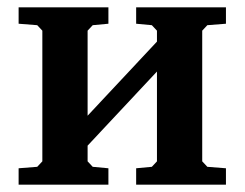

<svg xmlns="http://www.w3.org/2000/svg" viewBox="-20 -506 670 526"><path d="M31 0V-45L82 -49L96 -64V-422L82 -437L31 -441V-486H277V-441L234 -437L220 -422V-189L410 -392V-422L396 -437L353 -441V-486H599V-441L548 -437L534 -422V-64L548 -49L599 -45V0H353V-45L396 -49L410 -64V-310L220 -107V-64L234 -49L277 -45V0Z"/></svg>

Font: Khartiya
Style: Bold
Weight: 700
Version: Version 1.0.2